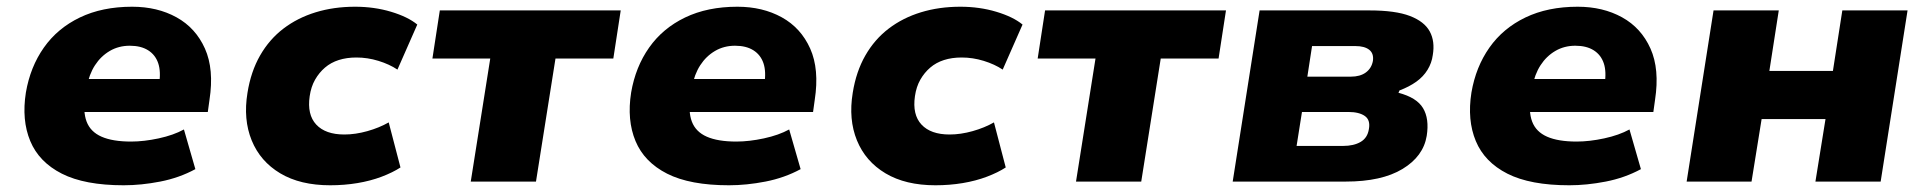

<svg xmlns="http://www.w3.org/2000/svg" viewBox="-20 -540 5732 571"><path d="M348 11Q232 11 164 -23.5Q96 -58 70 -120.5Q44 -183 57 -265Q70 -341 110.5 -398.5Q151 -456 217.5 -488Q284 -520 373 -520Q448 -520 505 -488.5Q562 -457 589.5 -395.5Q617 -334 603 -243L598 -207H202L217 -305H464L453 -289Q459 -327 450.5 -352Q442 -377 420.5 -390.5Q399 -404 366 -404Q333 -404 306.5 -388.5Q280 -373 262.5 -346Q245 -319 238 -281L234 -257Q226 -209 237.5 -178.5Q249 -148 282 -133.5Q315 -119 370 -119Q408 -119 452 -128.5Q496 -138 527 -155L561 -37Q513 -11 456.5 0Q400 11 348 11Z M962 11Q873 11 813.5 -24.5Q754 -60 728.5 -122.5Q703 -185 716 -264Q726 -327 753.5 -375Q781 -423 823 -455Q865 -487 919 -503.5Q973 -520 1036 -520Q1093 -520 1143 -505Q1193 -490 1221 -467L1162 -333Q1138 -349 1105.5 -359Q1073 -369 1040 -369Q1011 -369 987.5 -361.5Q964 -354 946.5 -339Q929 -324 917 -303Q905 -282 901 -254Q893 -199 920.5 -169.5Q948 -140 1004 -140Q1037 -140 1072.5 -150Q1108 -160 1136 -176L1171 -42Q1148 -27 1115 -14.5Q1082 -2 1043 4.5Q1004 11 962 11Z M1380 0 1438 -366H1266L1288 -509H1826L1804 -366H1632L1574 0Z M2148 11Q2032 11 1964 -23.5Q1896 -58 1870 -120.5Q1844 -183 1857 -265Q1870 -341 1910.5 -398.5Q1951 -456 2017.5 -488Q2084 -520 2173 -520Q2248 -520 2305 -488.5Q2362 -457 2389.5 -395.5Q2417 -334 2403 -243L2398 -207H2002L2017 -305H2264L2253 -289Q2259 -327 2250.5 -352Q2242 -377 2220.5 -390.5Q2199 -404 2166 -404Q2133 -404 2106.5 -388.5Q2080 -373 2062.5 -346Q2045 -319 2038 -281L2034 -257Q2026 -209 2037.5 -178.5Q2049 -148 2082 -133.5Q2115 -119 2170 -119Q2208 -119 2252 -128.5Q2296 -138 2327 -155L2361 -37Q2313 -11 2256.5 0Q2200 11 2148 11Z M2762 11Q2673 11 2613.5 -24.5Q2554 -60 2528.5 -122.5Q2503 -185 2516 -264Q2526 -327 2553.5 -375Q2581 -423 2623 -455Q2665 -487 2719 -503.5Q2773 -520 2836 -520Q2893 -520 2943 -505Q2993 -490 3021 -467L2962 -333Q2938 -349 2905.5 -359Q2873 -369 2840 -369Q2811 -369 2787.5 -361.5Q2764 -354 2746.5 -339Q2729 -324 2717 -303Q2705 -282 2701 -254Q2693 -199 2720.5 -169.5Q2748 -140 2804 -140Q2837 -140 2872.5 -150Q2908 -160 2936 -176L2971 -42Q2948 -27 2915 -14.5Q2882 -2 2843 4.5Q2804 11 2762 11Z M3180 0 3238 -366H3066L3088 -509H3626L3604 -366H3432L3374 0Z M3646 0 3726 -509H4053Q4130 -509 4173 -492.5Q4216 -476 4232 -446.5Q4248 -417 4241 -376Q4238 -353 4225.5 -332.5Q4213 -312 4192 -297Q4171 -282 4142 -271L4139 -264Q4193 -250 4212 -218.5Q4231 -187 4223 -136Q4213 -75 4151 -37.5Q4089 0 3982 0ZM3836 -106H3974Q4006 -106 4026.5 -118Q4047 -130 4051 -156Q4056 -183 4039 -195Q4022 -207 3990 -207H3852ZM3868 -312H3997Q4025 -312 4042 -324.5Q4059 -337 4063 -359Q4066 -381 4052 -392Q4038 -403 4011 -403H3882Z M4647 11Q4531 11 4463 -23.5Q4395 -58 4369 -120.5Q4343 -183 4356 -265Q4369 -341 4409.5 -398.5Q4450 -456 4516.5 -488Q4583 -520 4672 -520Q4747 -520 4804 -488.5Q4861 -457 4888.5 -395.5Q4916 -334 4902 -243L4897 -207H4501L4516 -305H4763L4752 -289Q4758 -327 4749.5 -352Q4741 -377 4719.5 -390.5Q4698 -404 4665 -404Q4632 -404 4605.5 -388.5Q4579 -373 4561.5 -346Q4544 -319 4537 -281L4533 -257Q4525 -209 4536.5 -178.5Q4548 -148 4581 -133.5Q4614 -119 4669 -119Q4707 -119 4751 -128.5Q4795 -138 4826 -155L4860 -37Q4812 -11 4755.5 0Q4699 11 4647 11Z M4996 0 5076 -509H5270L5242 -329H5431L5459 -509H5653L5573 0H5379L5409 -186H5219L5189 0Z"/></svg>

Font: Nunito Sans 6pt Black
Style: Italic
Weight: 900
Italic angle: -9°
Version: Version 3.101;gftools[0.9.27]